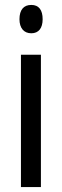

<svg xmlns="http://www.w3.org/2000/svg" viewBox="-20 -759 251 779"><path d="M107 -739C76 -739 59 -719 59 -681C59 -645 77 -624 107 -624C137 -624 153 -645 153 -681C153 -718 138 -739 107 -739ZM146 -537H65V0H146Z"/></svg>

Font: Noto Sans Telugu ExtraCondensed
Style: Regular
Weight: 400
Width: 2
Designer: Jelle Bosma - Monotype Design Team
Foundry: Monotype Imaging Inc.
Version: Version 2.005